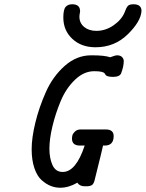

<svg xmlns="http://www.w3.org/2000/svg" viewBox="-20 -881 690 909"><path d="M129.9 -174.8Q129.9 -229 147.5 -301Q165 -373 197.5 -446Q230 -519 286.4 -569.1Q342.8 -619.1 411.1 -619.1H417Q474.1 -619.1 502 -609.9Q523.9 -618.7 534.2 -619.1Q550.3 -619.1 558.1 -610.6Q565.9 -602.1 565.9 -591.8Q565.9 -565.9 553.2 -533.2Q545.4 -517.1 517.1 -517.1H514.2Q498 -517.1 490 -520Q481.9 -522.9 480 -526.4Q478 -529.8 475.1 -533.9Q472.2 -538.1 460.7 -541Q449.2 -543.9 425.8 -543.9Q377 -543.9 334.5 -502.9Q292 -461.9 267.1 -401.9Q242.2 -341.8 228 -282Q213.9 -222.2 213.9 -177Q213.9 -131.8 228.5 -99.4Q243.2 -66.9 276.9 -66.9Q339.8 -66.9 380.9 -191.9H357.9Q320.8 -191.9 320.8 -225.1Q320.8 -232.9 323 -241Q325.2 -249 335.2 -258.5Q345.2 -268.1 361.8 -268.1H481Q518.1 -268.1 518.1 -236.8Q518.1 -191.9 476.1 -191.9H467.8Q465.8 -179.7 430.2 -37.1Q425.3 -12.2 416.3 -5.6Q407.2 1 389.2 1H381.8Q356.9 1 346.2 -16.1Q305.2 7.8 265.1 7.8Q242.2 7.8 220.7 -0.5Q199.2 -8.8 177.5 -27.8Q155.8 -46.9 142.8 -85Q129.9 -123 129.9 -174.8ZM279.8 -797.9Q279.8 -835.9 290.8 -848.4Q301.8 -860.8 321.8 -860.8Q356 -860.8 358.9 -833Q359.9 -828.1 357.9 -818.6Q356 -809.1 356 -801.8Q356 -772 378.4 -753.4Q400.9 -734.9 436 -734.9Q480 -734.9 518.1 -761.5Q556.2 -788.1 570.8 -824.2Q571.8 -827.1 574 -832.5Q576.2 -837.9 577.6 -841.1Q579.1 -844.2 582 -848.6Q585 -853 588.4 -855.5Q591.8 -857.9 597.9 -859.4Q604 -860.8 611.8 -860.8Q649.9 -860.8 649.9 -829.1Q647 -779.3 584.5 -718.3Q522 -657.2 432.1 -657.2Q365.2 -657.2 322.5 -697Q279.8 -736.8 279.8 -797.9Z"/></svg>

Font: CMU Typewriter Text
Style: BoldItalic
Weight: 700
Italic angle: -14.04°
Version: Version 0.7.0